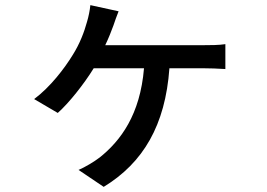

<svg xmlns="http://www.w3.org/2000/svg" viewBox="-20 -639 1040 748"><path d="M442 -595 332 -619C330 -598 325 -574 319 -554C308 -514 291 -469 264 -426C231 -372 176 -300 113 -253L205 -199C247 -236 307 -311 345 -373H541C526 -192 450 -91 369 -26C347 -9 310 13 286 23L384 89C538 -5 624 -151 640 -373H775C795 -373 830 -372 858 -370V-467C833 -463 797 -463 775 -463H390C403 -490 414 -518 422 -540C428 -558 434 -575 442 -595Z"/></svg>

Font: ChiuKong Gothic CL Medium
Style: Regular
Weight: 500
Designer: Ryoko NISHIZUKA 西塚涼子 (kana, bopomofo & ideographs); Paul D. Hunt (Latin, Greek & Cyrillic); Sandoll Communications 산돌커뮤니
Foundry: Adobe
Version: Version 1.300